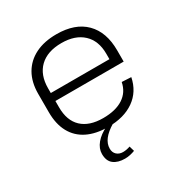

<svg xmlns="http://www.w3.org/2000/svg" viewBox="-172 -677 953 1001"><g transform="rotate(-30 305.0 -176.5)"><path d="M301 7Q227 7 175.5 -18.5Q124 -44 97 -93.5Q70 -143 70 -215V-325Q70 -395 98.5 -444.5Q127 -494 180 -520.5Q233 -547 307 -547Q419 -547 479.5 -486.5Q540 -426 540 -316V-248H117V-296H493L482 -277V-329Q482 -407 435.5 -450.5Q389 -494 307 -494Q222 -494 175.5 -449.5Q129 -405 129 -324V-210Q129 -130 173.5 -88Q218 -46 301 -46Q376 -46 421.5 -75.5Q467 -105 478 -161L534 -158Q518 -79 457 -36Q396 7 301 7ZM294 194Q251 194 226 174.5Q201 155 201 113Q201 80 225.5 50.5Q250 21 294 0L330 4Q290 28 270 54Q250 80 250 109Q250 132 264.5 145.5Q279 159 302 159Q323 159 345 151L354 182Q341 187 325.5 190.5Q310 194 294 194Z"/></g></svg>

Font: Pathway Extreme 8pt Thin 12pt
Style: Regular
Weight: 100
Version: Version 1.001;gftools[0.9.26]